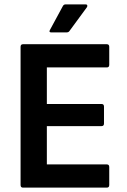

<svg xmlns="http://www.w3.org/2000/svg" viewBox="-20 -857 580 877"><path d="M85 0Q74 0 74 -12V-643Q74 -655 85 -655H468Q479 -655 479 -643V-561Q479 -549 468 -549H194V-382H444Q455 -382 455 -370V-293Q455 -281 444 -281H194V-106H468Q479 -106 479 -94V-12Q479 0 468 0ZM214 -709Q202 -709 208 -720L267 -829Q271 -837 280 -837H371Q377 -837 378.5 -833Q380 -829 377 -824L297 -715Q293 -709 284 -709Z"/></svg>

Font: Sofia Sans
Style: Bold
Weight: 700
Designer: Botio Nikoltchev, Ani Petrova
Foundry: lettersoup
Version: Version 4.100; ttfautohint (v1.8.4.7-5d5b)